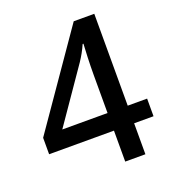

<svg xmlns="http://www.w3.org/2000/svg" viewBox="-131 -819 834 921"><g transform="rotate(-20 286.0 -358.5)"><path d="M553 -158V-248H454V-717H349L20 -242V-158H351V0H454V-158ZM351 -442V-248H120L309 -522C324 -544 341 -574 352 -600H356C354 -563 351 -505 351 -442Z"/></g></svg>

Font: Noto Sans Gunjala Gondi Medium
Style: Regular
Weight: 500
Designer: Ek Type
Foundry: Ek Type
Version: Version 1.004